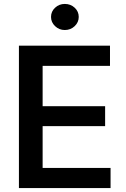

<svg xmlns="http://www.w3.org/2000/svg" viewBox="-20 -961 644 981"><path d="M76.7 0V-727.5H542V-624.5H197.8V-418.5H517.1V-316.4H197.8V-103H544.9V0ZM311 -807.6Q282.2 -807.6 261.5 -827.4Q240.7 -847.2 240.7 -874.5Q240.7 -902.3 261.5 -921.6Q282.2 -940.9 311 -940.9Q340.8 -940.9 361.6 -921.6Q382.3 -902.3 382.3 -874.5Q382.3 -847.2 361.6 -827.4Q340.8 -807.6 311 -807.6Z"/></svg>

Font: Inter Cardless
Style: Medium
Weight: 500
Designer: Rasmus Andersson
Foundry: rsms
Version: Version 4.001;git-9221beed3